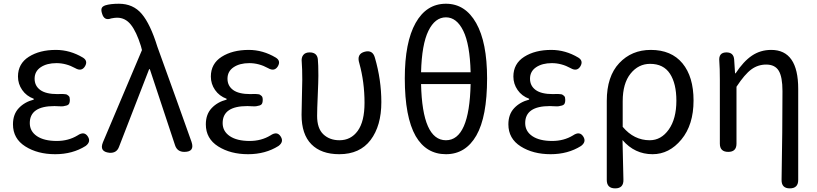

<svg xmlns="http://www.w3.org/2000/svg" viewBox="-20 -829 4461 1048"><path d="M281.2 12.7Q185.5 12.7 118.2 -29.8Q50.8 -72.3 50.8 -150.4Q50.8 -205.1 82.5 -238.8Q114.3 -272.5 164.1 -285.2V-290Q124 -304.7 101.1 -337.9Q78.1 -371.1 78.1 -411.1Q78.1 -481.4 137.2 -519Q196.3 -556.6 285.2 -556.6Q362.3 -556.6 432.6 -514.6Q460.9 -497.1 444.3 -467.8Q425.8 -436.5 390.6 -457Q340.8 -484.4 288.1 -484.4Q235.4 -484.4 202.1 -461.9Q168.9 -439.5 168.9 -399.4Q168.9 -360.4 199.7 -337.9Q230.5 -315.4 293.9 -315.4Q298.8 -315.4 309.1 -315.9Q319.3 -316.4 323.2 -315.9Q327.1 -315.4 335 -314.9Q342.8 -314.5 346.2 -312Q349.6 -309.6 354 -306.2Q358.4 -302.7 359.9 -296.9Q361.3 -291 361.3 -283.2Q361.3 -270.5 357.4 -263.2Q353.5 -255.9 342.8 -252.9Q332 -250 325.2 -249Q318.4 -248 300.8 -249Q283.2 -250 277.3 -250Q142.6 -250 142.6 -157.2Q142.6 -112.3 181.6 -85.9Q220.7 -59.6 290 -59.6Q353.5 -59.6 403.3 -89.8Q440.4 -115.2 460 -83Q477.5 -54.7 447.3 -32.2Q376 12.7 281.2 12.7Z M838.9 -574.2Q953.1 -258.8 1025.4 -54.7Q1043.9 0 986.3 0Q947.3 0 935.5 -36.1L797.9 -451.2H793.9L629.9 -28.3Q617.2 7.8 577.1 4.9Q520.5 -1 542 -52.7L754.9 -555.7L749 -578.1Q724.6 -656.2 694.3 -694.3Q664.1 -732.4 619.1 -732.4Q606.4 -732.4 586.9 -728.5Q548.8 -713.9 537.1 -754.9Q531.2 -772.5 534.7 -783.2Q538.1 -793.9 554.7 -799.8Q583 -808.6 628.9 -808.6Q707 -808.6 753.9 -752.9Q800.8 -697.3 838.9 -574.2Z M1334 12.7Q1238.3 12.7 1170.9 -29.8Q1103.5 -72.3 1103.5 -150.4Q1103.5 -205.1 1135.3 -238.8Q1167 -272.5 1216.8 -285.2V-290Q1176.8 -304.7 1153.8 -337.9Q1130.9 -371.1 1130.9 -411.1Q1130.9 -481.4 1189.9 -519Q1249 -556.6 1337.9 -556.6Q1415 -556.6 1485.4 -514.6Q1513.7 -497.1 1497.1 -467.8Q1478.5 -436.5 1443.4 -457Q1393.6 -484.4 1340.8 -484.4Q1288.1 -484.4 1254.9 -461.9Q1221.7 -439.5 1221.7 -399.4Q1221.7 -360.4 1252.4 -337.9Q1283.2 -315.4 1346.7 -315.4Q1351.6 -315.4 1361.8 -315.9Q1372.1 -316.4 1376 -315.9Q1379.9 -315.4 1387.7 -314.9Q1395.5 -314.5 1398.9 -312Q1402.3 -309.6 1406.7 -306.2Q1411.1 -302.7 1412.6 -296.9Q1414.1 -291 1414.1 -283.2Q1414.1 -270.5 1410.2 -263.2Q1406.2 -255.9 1395.5 -252.9Q1384.8 -250 1377.9 -249Q1371.1 -248 1353.5 -249Q1335.9 -250 1330.1 -250Q1195.3 -250 1195.3 -157.2Q1195.3 -112.3 1234.4 -85.9Q1273.4 -59.6 1342.8 -59.6Q1406.2 -59.6 1456.1 -89.8Q1493.2 -115.2 1512.7 -83Q1530.3 -54.7 1500 -32.2Q1428.7 12.7 1334 12.7Z M2061.5 -271.5Q2061.5 -142.6 2002.9 -64.9Q1944.3 12.7 1832 12.7Q1733.4 12.7 1679.7 -41.5Q1626 -95.7 1626 -202.1Q1626 -234.4 1627.9 -297.9Q1629.9 -361.3 1629.9 -393.6Q1629.9 -455.1 1627 -490.2Q1624 -514.6 1635.3 -528.8Q1646.5 -543 1669.9 -543Q1710 -543 1714.8 -506.8Q1717.8 -478.5 1717.8 -416Q1717.8 -386.7 1714.4 -308.6Q1710.9 -230.5 1710.9 -196.3Q1710.9 -127.9 1745.1 -95.7Q1779.3 -63.5 1833 -63.5Q1895.5 -63.5 1932.6 -114.7Q1969.7 -166 1969.7 -267.6Q1969.7 -380.9 1941.4 -483.4Q1924.8 -535.2 1971.7 -546.9Q2014.6 -557.6 2026.4 -513.7Q2061.5 -393.6 2061.5 -271.5Z M2548.8 -370.1H2278.3Q2285.2 -63.5 2414.1 -63.5Q2542 -63.5 2548.8 -370.1ZM2278.3 -434.6H2548.8Q2544.9 -586.9 2508.8 -660.6Q2472.7 -734.4 2414.1 -734.4Q2354.5 -734.4 2318.4 -660.6Q2282.2 -586.9 2278.3 -434.6ZM2249 -85.9Q2189.5 -190.4 2189.5 -401.4Q2189.5 -598.6 2248.5 -703.6Q2307.6 -808.6 2414.1 -808.6Q2519.5 -808.6 2579.1 -703.1Q2638.7 -597.7 2638.7 -401.4Q2638.7 -191.4 2580.1 -89.4Q2521.5 12.7 2414.1 12.7Q2306.6 12.7 2249 -85.9Z M2985.4 12.7Q2889.6 12.7 2822.3 -29.8Q2754.9 -72.3 2754.9 -150.4Q2754.9 -205.1 2786.6 -238.8Q2818.4 -272.5 2868.2 -285.2V-290Q2828.1 -304.7 2805.2 -337.9Q2782.2 -371.1 2782.2 -411.1Q2782.2 -481.4 2841.3 -519Q2900.4 -556.6 2989.3 -556.6Q3066.4 -556.6 3136.7 -514.6Q3165 -497.1 3148.4 -467.8Q3129.9 -436.5 3094.7 -457Q3044.9 -484.4 2992.2 -484.4Q2939.5 -484.4 2906.2 -461.9Q2873 -439.5 2873 -399.4Q2873 -360.4 2903.8 -337.9Q2934.6 -315.4 2998 -315.4Q3002.9 -315.4 3013.2 -315.9Q3023.4 -316.4 3027.3 -315.9Q3031.2 -315.4 3039.1 -314.9Q3046.9 -314.5 3050.3 -312Q3053.7 -309.6 3058.1 -306.2Q3062.5 -302.7 3064 -296.9Q3065.4 -291 3065.4 -283.2Q3065.4 -270.5 3061.5 -263.2Q3057.6 -255.9 3046.9 -252.9Q3036.1 -250 3029.3 -249Q3022.5 -248 3004.9 -249Q2987.3 -250 2981.4 -250Q2846.7 -250 2846.7 -157.2Q2846.7 -112.3 2885.7 -85.9Q2924.8 -59.6 2994.1 -59.6Q3057.6 -59.6 3107.4 -89.8Q3144.5 -115.2 3164.1 -83Q3181.6 -54.7 3151.4 -32.2Q3080.1 12.7 2985.4 12.7Z M3292 153.3V-278.3Q3292 -412.1 3359.9 -484.4Q3427.7 -556.6 3532.2 -556.6Q3644.5 -556.6 3705.1 -483.4Q3765.6 -410.2 3765.6 -280.3Q3765.6 -147.5 3699.2 -67.4Q3632.8 12.7 3542 12.7Q3444.3 12.7 3377.9 -64.5Q3382.8 123 3382.8 150.4Q3384.8 199.2 3337.9 199.2Q3292 199.2 3292 153.3ZM3378.9 -276.4V-136.7Q3440.4 -63.5 3526.4 -63.5Q3588.9 -63.5 3630.4 -122.1Q3671.9 -180.7 3671.9 -279.3Q3671.9 -373 3636.7 -426.8Q3601.6 -480.5 3528.3 -480.5Q3464.8 -480.5 3421.9 -427.2Q3378.9 -374 3378.9 -276.4Z M4336.9 -343.8V153.3Q4336.9 199.2 4291 199.2Q4245.1 199.2 4246.1 152.3Q4251 -121.1 4251 -332Q4251 -409.2 4230.5 -442.9Q4210 -476.6 4162.1 -476.6Q4117.2 -476.6 4081.1 -450.2Q4044.9 -423.8 4000 -355.5V-44.9Q4000 0 3955.1 0Q3909.2 0 3909.2 -44.9V-393.6Q3909.2 -458 3906.2 -495.1Q3901.4 -543 3945.3 -543Q3984.4 -543 3987.3 -503.9L3992.2 -428.7H3995.1Q4038.1 -494.1 4084.5 -525.4Q4130.9 -556.6 4189.5 -556.6Q4336.9 -556.6 4336.9 -343.8Z"/></svg>

Font: GenSenMaruGothic TW TTF Regular
Style: Regular
Weight: 400
Version: Version 1.301